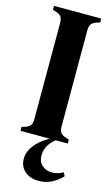

<svg xmlns="http://www.w3.org/2000/svg" viewBox="-134 -709 569 981"><g transform="rotate(15 150.5 -219.0)"><path d="M23 0V-21L43 -27Q63 -34 69.5 -45.5Q76 -57 76 -78V-583Q76 -604 69.5 -615.5Q63 -627 43 -634L23 -640V-661H273V-640L253 -634Q234 -627 227 -615.5Q220 -604 220 -583V-78Q220 -57 227 -45.5Q234 -34 253 -27L273 -21V0ZM179 223Q133 223 104.5 198.5Q76 174 76 133Q76 101 94.5 73Q113 45 142 23Q171 1 203 -11H225Q159 31 159 94Q159 126 180 145Q201 164 233 164Q250 164 265 159Q280 154 292 147L301 166Q279 190 247.5 206.5Q216 223 179 223Z"/></g></svg>

Font: DeepMind Serif Text
Style: Regular
Weight: 400
Designer: Frank Grießhammer / Modifications: Colophon Foundry
Foundry: Colophon Foundry
Version: Version 5.003; ttfautohint (v1.8.2)